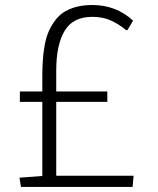

<svg xmlns="http://www.w3.org/2000/svg" viewBox="-20 -740 625 760"><path d="M202.6 -377.9V-460Q202.6 -563.5 236.3 -618.7Q269 -673.3 345.7 -673.3Q384.8 -673.3 416 -660.2Q448.7 -646 479.5 -620.6H484.4L506.8 -658.2Q439.9 -720.2 345.2 -720.2Q309.1 -720.2 278.8 -711.9Q250 -703.6 228.5 -689Q208 -674.3 193.4 -652.3Q178.7 -631.3 169.4 -607.4Q161.1 -585.9 155.8 -554.7Q150.9 -526.9 149.4 -498Q147.5 -474.6 147.5 -439V-377.9H58.6V-336.9H147.5V-43.5L57.1 -36.6L63 0H504.9L508.8 -44.4H202.6V-336.9H404.8V-377.9Z"/></svg>

Font: My Font
Style: ExtraLight
Weight: 500
Designer: Vernon Adams
Foundry: newtypography
Version: Version 0.001